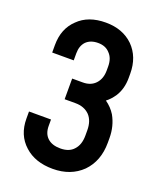

<svg xmlns="http://www.w3.org/2000/svg" viewBox="-139 -808 773 925"><g transform="rotate(20 247.5 -345.0)"><path d="M97.2 -20Q41 -70.3 41 -154.8V-190.9H153.8V-158.2Q153.8 -118.7 176.8 -97.2Q200.2 -75.2 243.2 -75.2Q288.1 -75.2 311 -101.1Q335.9 -127.4 335.9 -174.8V-201.2Q335.9 -250.5 310.1 -277.8Q282.7 -305.2 237.8 -305.2H182.1V-411.1H236.8Q277.3 -411.1 300.8 -436Q325.2 -461.9 325.2 -504.9V-524.9Q325.2 -567.4 301.8 -590.8Q280.3 -615.2 241.2 -615.2Q202.6 -615.2 180.2 -592.8Q159.2 -570.3 159.2 -532.2V-496.1H48.8V-534.2Q48.8 -618.7 102.1 -668.9Q153.3 -720.2 243.2 -720.2Q330.1 -720.2 383.8 -668Q437 -614.7 437 -528.8V-506.8Q437 -450.7 410.2 -409.2Q391.6 -382.3 371.1 -367.2Q401.9 -345.7 420.9 -314.9Q449.2 -264.6 449.2 -203.1V-179.2Q449.2 -85.4 392.1 -26.9Q334 29.8 242.2 29.8Q151.4 29.8 97.2 -20Z"/></g></svg>

Font: D-DIN-PRO SemiBold
Style: Bold
Weight: 600
Designer: datto
Foundry: CyberFei
Version: Version 1.000;hotconv 1.0.109;makeotfexe 2.5.65596